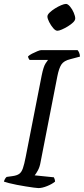

<svg xmlns="http://www.w3.org/2000/svg" viewBox="-29 -960 428 980"><path d="M167 0Q160 0 142.5 -2.5Q125 -5 102.5 -8.5Q80 -12 57 -16.5Q34 -21 16.5 -25.5Q-1 -30 -9 -33Q-7 -41 -3 -47.5Q1 -54 5 -57L34 -61Q57 -64 69 -72.5Q81 -81 88 -101.5Q95 -122 102 -158L184 -576Q193 -620 203.5 -636Q214 -652 216 -654H122Q120 -657 117.5 -661Q115 -665 114 -672Q121 -679 134.5 -686Q148 -693 161.5 -698.5Q175 -704 180 -704H367Q371 -700 375 -691Q379 -682 379 -671L330 -658Q297 -650 284.5 -631Q272 -612 264 -572L178 -132Q174 -108 164.5 -90.5Q155 -73 148 -65L246 -55Q248 -52 250 -45Q252 -38 252 -33Q236 -20 211 -10Q186 0 167 0ZM264 -803Q254 -803 242.5 -816.5Q231 -830 222 -847.5Q213 -865 213 -876Q213 -885 224.5 -896Q236 -907 252 -917Q268 -927 283.5 -933.5Q299 -940 308 -940Q317 -940 328.5 -926.5Q340 -913 347.5 -895Q355 -877 355 -866Q355 -856 344 -845.5Q333 -835 317.5 -825.5Q302 -816 287 -809.5Q272 -803 264 -803Z"/></svg>

Font: Texturina 12pt
Style: Italic
Weight: 400
Italic angle: -11°
Designer: Guillermo Torres Carreño
Foundry: Omnibus-Type
Version: Version 1.002